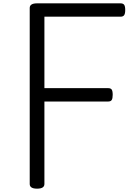

<svg xmlns="http://www.w3.org/2000/svg" viewBox="-20 -1116 788 1150"><path d="M202 14Q158 14 158 -14V-1068Q158 -1082 169 -1089Q180 -1096 202 -1096H702Q717 -1096 723.5 -1087.5Q730 -1079 730 -1056Q730 -1034 723.5 -1025Q717 -1016 702 -1016H246V-588H628Q643 -588 649 -579.5Q655 -571 655 -548Q655 -526 649 -517Q643 -508 628 -508H246V-14Q246 0 235 7Q224 14 202 14Z"/></svg>

Font: Playwrite FR Moderne
Style: Regular
Weight: 400
Designer: Veronika Burian, José Scaglione
Foundry: TypeTogether
Version: Version 1.002